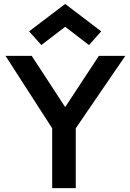

<svg xmlns="http://www.w3.org/2000/svg" viewBox="-20 -978 676 998"><path d="M8.8 0ZM251.2 -311.2V0H373.8V-311.2L631.2 -687.5H493.8L318.8 -421.2L145 -687.5H8.8ZM131.2 -815 195 -743.8 318.8 -838.8 442.5 -743.8 506.2 -815 318.8 -957.5Z"/></svg>

Font: Cambay
Style: Bold
Weight: 700
Designer: Pooja Saxena
Foundry: Pooja Saxena
Version: Version 1.096;PS 001.096;hotconv 1.0.70;makeotf.lib2.5.58329